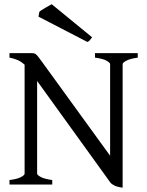

<svg xmlns="http://www.w3.org/2000/svg" viewBox="-20 -864 689 899"><path d="M24.4 0V-21Q60.5 -25.4 77.9 -34.7Q95.2 -43.9 95.2 -50.8V-561Q78.6 -576.2 61 -583.5Q43.5 -590.8 24.4 -594.2V-615.2H127.9Q135.3 -615.2 139.9 -614Q144.5 -612.8 149.2 -608.9Q153.8 -605 159.7 -597.4Q165.5 -589.8 174.8 -577.1L495.6 -134.8V-564Q495.6 -569.8 479.7 -579.3Q463.9 -588.9 424.8 -594.2V-615.2H625V-594.2Q589.8 -589.4 572 -580.1Q554.2 -570.8 554.2 -564V14.6Q529.8 11.7 515.9 4.9Q502 -2 496.1 -10.3L153.8 -484.9V-50.8Q153.8 -44.9 170.2 -35.6Q186.5 -26.4 224.6 -21V0ZM411.1 -689.5Q404.3 -680.2 400.6 -675.5Q397 -670.9 389.2 -667.5L160.2 -786.1L164.1 -808.1Q167.5 -812 175 -816.9Q182.6 -821.8 191.4 -826.9Q200.2 -832 208.5 -836.7Q216.8 -841.3 222.2 -844.2L411.1 -689.5Z"/></svg>

Font: Gentium
Style: Regular
Weight: 400
Designer: J. Victor Gaultney
Version: Version 1.03; 2011; OFL 1.1 release